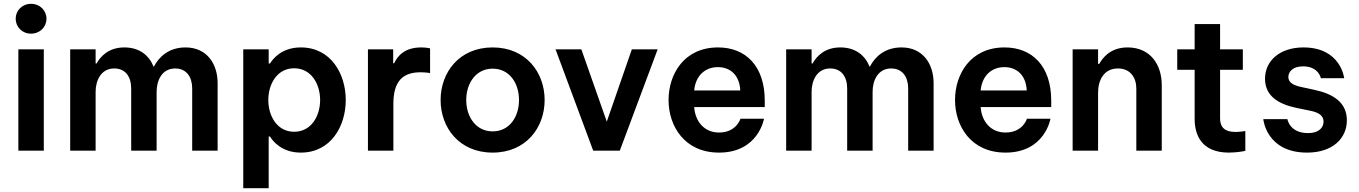

<svg xmlns="http://www.w3.org/2000/svg" viewBox="-20 -788 7106 1004"><path d="M142 -612C189 -612 223 -647 223 -690C223 -733 189 -768 142 -768C96 -768 62 -733 62 -690C62 -647 96 -612 142 -612ZM209 0V-530H76V0Z M480 0V-308C480 -365 507 -430 577 -430C637 -430 666 -386 666 -325V0H799V-308C799 -366 826 -430 896 -430C955 -430 985 -386 985 -325V0H1118V-353C1118 -454 1062 -540 950 -540C862 -540 811 -490 785 -440H783C759 -499 709 -540 630 -540C547 -540 505 -492 485 -456H480V-530H347V0Z M1385 196V-74H1392C1406 -51 1452 10 1553 10C1711 10 1788 -129 1788 -265C1788 -401 1711 -540 1553 -540C1452 -540 1406 -479 1392 -456H1385V-530H1252V196ZM1383 -265C1383 -347 1428 -431 1518 -431C1609 -431 1654 -347 1654 -265C1654 -183 1609 -99 1518 -99C1428 -99 1383 -183 1383 -265Z M2037 0V-245C2037 -362 2085 -410 2179 -410C2207 -410 2229 -406 2229 -406V-535C2229 -535 2209 -540 2183 -540C2098 -540 2060 -498 2041 -457H2036V-530H1904V0Z M2556 10C2731 10 2828 -121 2828 -265C2828 -409 2731 -540 2556 -540C2381 -540 2284 -409 2284 -265C2284 -121 2381 10 2556 10ZM2556 -101C2468 -101 2418 -178 2418 -265C2418 -352 2468 -429 2556 -429C2645 -429 2694 -352 2694 -265C2694 -178 2645 -101 2556 -101Z M3221 0 3419 -530H3284L3153 -152L3020 -530H2885L3082 0Z M3740 10C3946 10 3975 -167 3975 -167H3852C3852 -167 3831 -95 3740 -95C3661 -95 3615 -155 3610 -228H3979V-262C3979 -443 3879 -540 3735 -540C3556 -540 3476 -399 3476 -265C3476 -129 3559 10 3740 10ZM3610 -315C3617 -391 3666 -437 3734 -437C3796 -437 3847 -398 3851 -315Z M4224 0V-308C4224 -365 4251 -430 4321 -430C4381 -430 4410 -386 4410 -325V0H4543V-308C4543 -366 4570 -430 4640 -430C4699 -430 4729 -386 4729 -325V0H4862V-353C4862 -454 4806 -540 4694 -540C4606 -540 4555 -490 4529 -440H4527C4503 -499 4453 -540 4374 -540C4291 -540 4249 -492 4229 -456H4224V-530H4091V0Z M5238 10C5444 10 5473 -167 5473 -167H5350C5350 -167 5329 -95 5238 -95C5159 -95 5113 -155 5108 -228H5477V-262C5477 -443 5377 -540 5233 -540C5054 -540 4974 -399 4974 -265C4974 -129 5057 10 5238 10ZM5108 -315C5115 -391 5164 -437 5232 -437C5294 -437 5345 -398 5349 -315Z M5722 0V-303C5722 -367 5751 -430 5826 -430C5891 -430 5922 -382 5922 -325V0H6055V-343C6055 -447 5998 -540 5876 -540C5784 -540 5744 -482 5728 -454H5722V-530H5589V0Z M6406 10C6452 10 6492 1 6492 1V-103C6492 -103 6466 -98 6440 -98C6385 -98 6360 -122 6360 -169V-423H6479V-530H6360V-662H6227V-530H6136V-423H6227V-166C6227 -85 6261 10 6406 10Z M6815 10C6948 10 7023 -64 7023 -159C7023 -252 6952 -297 6854 -318L6785 -333C6745 -341 6717 -356 6717 -385C6717 -412 6739 -441 6794 -441C6876 -441 6887 -379 6887 -379H7009C7009 -379 6992 -540 6796 -540C6672 -540 6595 -470 6595 -376C6595 -280 6675 -241 6763 -223L6836 -208C6878 -199 6901 -182 6901 -152C6901 -122 6878 -92 6820 -92C6723 -92 6712 -165 6712 -165H6586C6586 -165 6601 10 6815 10Z"/></svg>

Font: Be Vietnam Pro SemiBold
Style: Regular
Weight: 600
Designer: Lam Bao, Tony Le, Vietanh Nguyen
Foundry: Yellow Type Foundry
Version: Version 1.002